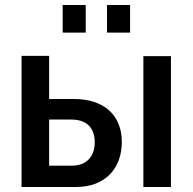

<svg xmlns="http://www.w3.org/2000/svg" viewBox="-20 -746 769 766"><path d="M230 -616H322V-726H230ZM407 -616H499V-726H407ZM66 0H283C402 0 466 -76 466 -180C466 -282 400 -351 275 -351H176V-523H66ZM552 0H662V-522H552ZM176 -85V-269H265C334 -269 358 -227 358 -178C358 -127 330 -85 266 -85Z"/></svg>

Font: FIGSv2-sans-serif SemiBold
Style: Regular
Weight: 600
Designer: Matt McInerney, Pablo Impallari, Rodrigo Fuenzalida,Mirko Velimirovic
Foundry: Matt McInerney, Pablo Impallari, Rodrigo Fuenzalida
Version: Version 4.021;hotconv 1.0.109;makeotfexe 2.5.65596